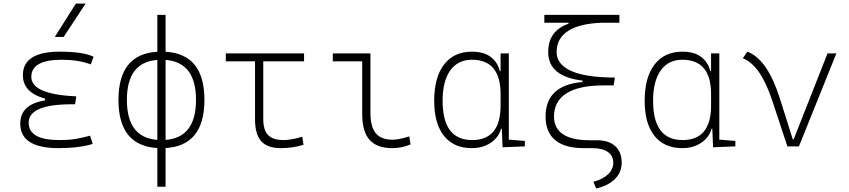

<svg xmlns="http://www.w3.org/2000/svg" viewBox="-20 -815 4728 1069"><path d="M305.7 9.8Q92.8 9.8 92.8 -127Q92.8 -233.9 230.5 -255.9V-266.1Q107.4 -299.8 107.4 -396.5Q107.4 -527.3 313.5 -527.3Q443.8 -527.3 501 -499L485.4 -456.5Q416.5 -482.4 324.2 -482.4Q154.3 -482.4 154.3 -386.7Q154.3 -290 404.8 -278.3L397.9 -234.4H379.9Q139.6 -234.4 139.6 -131.8Q139.6 -35.2 309.6 -35.2Q370.1 -35.2 410.2 -43Q450.2 -50.8 481.4 -59.6L496.1 -13.7Q419.9 9.8 305.7 9.8ZM285.2 -609.4 402.3 -794.9H456.5L334.5 -609.4Z M856 224.6V9.3Q639.6 -3.4 639.6 -258.8Q639.6 -514.2 856 -526.9V-732.4H901.9V-526.9Q1118.2 -514.2 1118.2 -258.8Q1118.2 -3.4 901.9 9.3V224.6ZM901.9 -481.4V-36.1Q1071.3 -48.8 1071.3 -258.8Q1071.3 -468.8 901.9 -481.4ZM856 -36.1V-481.4Q686.5 -468.8 686.5 -258.8Q686.5 -48.8 856 -36.1Z M1544.9 9.8Q1468.8 9.8 1434.3 -28.6Q1399.9 -66.9 1399.9 -152.3V-473.6H1237.3V-517.6H1672.9V-473.6H1445.8V-152.3Q1445.8 -90.8 1472.7 -63Q1499.5 -35.2 1559.6 -35.2Q1600.1 -35.2 1663.1 -53.7L1669.9 -8.8Q1609.4 9.8 1544.9 9.8Z M2165 9.8Q2078.1 9.8 2037.4 -36.6Q1996.6 -83 1996.6 -180.7V-473.6H1833V-517.6H2042.5V-185.5Q2042.5 -109.4 2072.3 -73.2Q2102.1 -37.1 2165 -37.1Q2202.6 -37.1 2258.8 -55.7L2265.6 -10.7Q2217.3 9.8 2165 9.8Z M2606.4 9.8Q2506.8 9.8 2452.1 -58.3Q2397.5 -126.5 2397.5 -253.9Q2397.5 -384.3 2452.4 -455.8Q2507.3 -527.3 2607.4 -527.3Q2674.3 -527.3 2712.9 -497.3Q2751.5 -467.3 2762.7 -418.9H2767.1V-517.6H2813V-37.6L2902.3 -30.3V0L2778.3 4.9L2773.9 -98.6H2769.5Q2763.7 -71.8 2742.7 -46.9Q2721.7 -22 2687.3 -6.1Q2652.8 9.8 2606.4 9.8ZM2767.1 -226.6V-291Q2767.1 -482.4 2607.4 -482.4Q2529.3 -482.4 2486.8 -422.9Q2444.3 -363.3 2444.3 -253.9Q2444.3 -35.2 2608.4 -35.2Q2767.1 -35.2 2767.1 -226.6Z M3229.5 9.8Q3125 9.8 3071.3 -34.7Q3017.6 -79.1 3017.6 -166Q3017.6 -341.3 3223.6 -358.4V-366.2Q3032.2 -388.7 3032.2 -525.4Q3032.2 -643.6 3145.5 -683.1V-688.5H3010.7V-732.4H3428.7V-688.5H3332Q3207 -684.1 3143.1 -642.8Q3079.1 -601.6 3079.1 -525.4Q3079.1 -455.6 3161.4 -419.4Q3243.7 -383.3 3403.3 -383.3L3396.5 -339.4H3338.9Q3203.6 -339.4 3134 -295.4Q3064.5 -251.5 3064.5 -166Q3064.5 -101.1 3114.5 -67.6Q3164.6 -34.2 3261.7 -34.2H3303.2Q3369.1 -34.2 3405.3 -1.5Q3441.4 31.2 3441.4 90.8Q3441.4 143.6 3404.3 181.2Q3367.2 218.8 3299.3 234.4L3283.7 197.3Q3336.4 183.1 3365.5 155.5Q3394.5 127.9 3394.5 90.8Q3394.5 51.8 3364 30.8Q3333.5 9.8 3277.3 9.8Z M3778.3 9.8Q3678.7 9.8 3624 -58.3Q3569.3 -126.5 3569.3 -253.9Q3569.3 -384.3 3624.3 -455.8Q3679.2 -527.3 3779.3 -527.3Q3846.2 -527.3 3884.8 -497.3Q3923.3 -467.3 3934.6 -418.9H3939V-517.6H3984.9V-37.6L4074.2 -30.3V0L3950.2 4.9L3945.8 -98.6H3941.4Q3935.5 -71.8 3914.6 -46.9Q3893.6 -22 3859.1 -6.1Q3824.7 9.8 3778.3 9.8ZM3939 -226.6V-291Q3939 -482.4 3779.3 -482.4Q3701.2 -482.4 3658.7 -422.9Q3616.2 -363.3 3616.2 -253.9Q3616.2 -35.2 3780.3 -35.2Q3939 -35.2 3939 -226.6Z M4363.8 0 4280.8 -251.5Q4215.3 -452.1 4115.7 -490.7L4141.1 -527.3Q4252.9 -485.8 4322.3 -266.1L4394 -39.1H4398.9L4587.4 -517.6H4636.7L4428.2 0Z"/></svg>

Font: Cascadia Mono ExtraLight
Style: Regular
Weight: 200
Monospace: yes
Designer: Aaron Bell
Foundry: Saja Typeworks
Version: Version 2404.023; ttfautohint (v1.8.4)